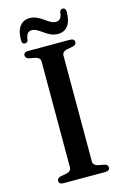

<svg xmlns="http://www.w3.org/2000/svg" viewBox="-130 -923 640 982"><g transform="rotate(-15 190.0 -432.0)"><path d="M248 -70Q248 -59.5 254.5 -53Q261 -46.5 272.5 -43.5L306 -37.5Q324.5 -32.5 324.5 -18Q324.5 -9.5 318.8 -4.8Q313 0 300.5 0H79Q67 0 61.2 -4.8Q55.5 -9.5 55.5 -18Q55.5 -32.5 74 -37.5L107 -43.5Q119 -46.5 125.5 -53Q132 -59.5 132 -70V-630Q132 -640.5 125.5 -647Q119 -653.5 107 -656.5L74 -662.5Q55.5 -667.5 55.5 -682.5Q55.5 -690.5 61.2 -695.2Q67 -700 79 -700H300.5Q313 -700 318.8 -695.2Q324.5 -690.5 324.5 -682.5Q324.5 -667.5 306 -662.5L272.5 -656.5Q261 -653.5 254.5 -647Q248 -640.5 248 -630ZM251 -744.5Q230 -744.5 212.8 -752.5Q195.5 -760.5 180.8 -771.2Q166 -782 152.2 -790Q138.5 -798 125 -798Q95 -798 91 -755Q88.5 -741.5 74.5 -741.5Q58.5 -741.5 58.5 -762Q58.5 -811 77.5 -835.8Q96.5 -860.5 129.5 -860.5Q150.5 -860.5 167.8 -852.2Q185 -844 199.5 -833.5Q214 -823 227.8 -815Q241.5 -807 256 -807Q286.5 -807 289.5 -849.5Q292.5 -863.5 306 -863.5Q322 -863.5 322 -843Q322 -793.5 303 -769Q284 -744.5 251 -744.5Z"/></g></svg>

Font: Fraunces 17pt
Style: Regular
Weight: 400
Version: Version 1.000;[b76b70a41]